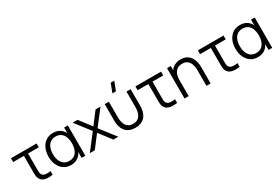

<svg xmlns="http://www.w3.org/2000/svg" viewBox="71 -1863 4294 2961"><g transform="rotate(-30 2218.0 -382.5)"><path d="M339.5 4.5Q306.5 0 279.2 -15.5Q252 -31 234.5 -63.5Q219 -93 217.8 -123.5Q216.5 -154 216.5 -195.5V-472H25V-540H481.5V-472H290V-198.5Q290 -164 290.5 -142Q291 -120 301 -100.5Q312 -81 328.5 -72Q345 -63 366 -60.5Q380.5 -59 395.5 -59Q403.5 -59 419.2 -59.8Q435 -60.5 455.5 -64.5V0Q437.5 4.5 419.2 6Q401 7.5 385 7.5Q380.5 7.5 368 7.2Q355.5 7 339.5 4.5Z M779 15Q702.5 15 648.8 -22.8Q595 -60.5 566.8 -125Q538.5 -189.5 538.5 -270Q538.5 -351 567 -415.2Q595.5 -479.5 649.5 -517.2Q703.5 -555 781 -555Q860 -555 913 -513Q951.5 -483 971.5 -437V-540H1037.5V0H971.5V-104.5Q951 -58 912 -27.5Q857 15 779 15ZM786.5 -53.5Q843.5 -53.5 880.8 -81.5Q918 -109.5 936.5 -158.8Q955 -208 955 -270.5Q955 -334 936.5 -382.8Q918 -431.5 880.8 -459Q843.5 -486.5 787 -486.5Q730.5 -486.5 692.5 -458.8Q654.5 -431 635.5 -382.2Q616.5 -333.5 616.5 -270.5Q616.5 -209 635.2 -160Q654 -111 691.8 -82.2Q729.5 -53.5 786.5 -53.5Z M1117.5 0 1328.5 -273 1122 -540H1210L1371.5 -329.5L1531.5 -540H1619.5L1413 -273L1624.5 0H1536L1371.5 -216.5L1206 0Z M1943.5 -625H1880.5L1940 -780H2003ZM1694.5 -246.5V-540H1768.5V-264.5Q1768.5 -220 1777 -182Q1785.5 -144 1804.2 -115.8Q1823 -87.5 1852.8 -72Q1882.5 -56.5 1925 -56.5Q1967.5 -56.5 1997.2 -72Q2027 -87.5 2046 -115.8Q2065 -144 2073.5 -182Q2082 -220 2082 -264.5V-540H2156V-246.5Q2156 -205.5 2148.8 -167.2Q2141.5 -129 2125.2 -96.2Q2109 -63.5 2082 -39Q2055 -14.5 2016.2 -0.5Q1977.5 13.5 1925 13.5Q1872.5 13.5 1833.8 -0.5Q1795 -14.5 1768.2 -39Q1741.5 -63.5 1725.2 -96.2Q1709 -129 1701.8 -167.2Q1694.5 -205.5 1694.5 -246.5Z M2555.5 4.5Q2522.5 0 2495.2 -15.5Q2468 -31 2450.5 -63.5Q2435 -93 2433.8 -123.5Q2432.5 -154 2432.5 -195.5V-472H2241V-540H2697.5V-472H2506V-198.5Q2506 -164 2506.5 -142Q2507 -120 2517 -100.5Q2528 -81 2544.5 -72Q2561 -63 2582 -60.5Q2596.5 -59 2611.5 -59Q2619.5 -59 2635.2 -59.8Q2651 -60.5 2671.5 -64.5V0Q2653.5 4.5 2635.2 6Q2617 7.5 2601 7.5Q2596.5 7.5 2584 7.2Q2571.5 7 2555.5 4.5Z M3194.5 0V-275.5Q3194.5 -320.5 3186 -358.2Q3177.5 -396 3158.8 -424.2Q3140 -452.5 3110.2 -468Q3080.5 -483.5 3038 -483.5Q2999 -483.5 2969.2 -470Q2939.5 -456.5 2919.2 -431.2Q2899 -406 2888.5 -370Q2878 -334 2878 -288V0H2804V-540H2870.5V-465Q2896.5 -502.5 2935 -524.5Q2986 -553.5 3052 -553.5Q3100.5 -553.5 3136.8 -538.5Q3173 -523.5 3198.2 -498Q3223.5 -472.5 3239 -439.8Q3254.5 -407 3261.5 -370.2Q3268.5 -333.5 3268.5 -297V0Z M3668 4.5Q3635 0 3607.8 -15.5Q3580.5 -31 3563 -63.5Q3547.5 -93 3546.2 -123.5Q3545 -154 3545 -195.5V-472H3353.5V-540H3810V-472H3618.5V-198.5Q3618.5 -164 3619 -142Q3619.5 -120 3629.5 -100.5Q3640.5 -81 3657 -72Q3673.5 -63 3694.5 -60.5Q3709 -59 3724 -59Q3732 -59 3747.8 -59.8Q3763.5 -60.5 3784 -64.5V0Q3766 4.5 3747.8 6Q3729.5 7.5 3713.5 7.5Q3709 7.5 3696.5 7.2Q3684 7 3668 4.5Z M4107.5 15Q4031 15 3977.2 -22.8Q3923.5 -60.5 3895.2 -125Q3867 -189.5 3867 -270Q3867 -351 3895.5 -415.2Q3924 -479.5 3978 -517.2Q4032 -555 4109.5 -555Q4188.5 -555 4241.5 -513Q4280 -483 4300 -437V-540H4366V0H4300V-104.5Q4279.5 -58 4240.5 -27.5Q4185.5 15 4107.5 15ZM4115 -53.5Q4172 -53.5 4209.2 -81.5Q4246.5 -109.5 4265 -158.8Q4283.5 -208 4283.5 -270.5Q4283.5 -334 4265 -382.8Q4246.5 -431.5 4209.2 -459Q4172 -486.5 4115.5 -486.5Q4059 -486.5 4021 -458.8Q3983 -431 3964 -382.2Q3945 -333.5 3945 -270.5Q3945 -209 3963.8 -160Q3982.5 -111 4020.2 -82.2Q4058 -53.5 4115 -53.5Z"/></g></svg>

Font: Cns Manrope
Style: Regular
Weight: 400
Designer: Mikhail Sharanda
Foundry: Mikhail Sharanda
Version: Version 4.504